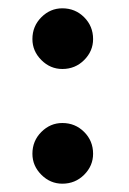

<svg xmlns="http://www.w3.org/2000/svg" viewBox="-20 -417 311 462"><path d="M58 -323Q58 -354 79.5 -375.5Q101 -397 130 -397Q161 -397 182.5 -375.5Q204 -354 204 -323Q204 -294 182.5 -272.5Q161 -251 130 -251Q101 -251 79.5 -272.5Q58 -294 58 -323ZM58 -47Q58 -78 79.5 -99.5Q101 -121 130 -121Q161 -121 182.5 -99.5Q204 -78 204 -47Q204 -18 182.5 3.5Q161 25 130 25Q101 25 79.5 3.5Q58 -18 58 -47Z"/></svg>

Font: EB Garamond SemiBold
Style: Regular
Weight: 600
Designer: Georg Duffner and Octavio Pardo
Foundry: Georg Duffner
Version: Version 1.000